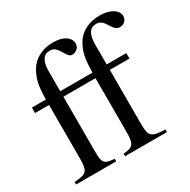

<svg xmlns="http://www.w3.org/2000/svg" viewBox="-154 -828 963 974"><g transform="rotate(-30 327.5 -341.5)"><path d="M187 -450V-566C187 -625 205 -655 243 -655C265 -655 278 -645 296 -616C312 -589 317 -580 334 -580C358 -580 376 -598 376 -621C376 -657 339 -683 279 -683C216 -683 164 -656 138 -611C112 -566 104 -530 103 -450H21V-418H103V-104C103 -31 92 -19 20 -15V0H255V-15C193 -20 187 -29 187 -104V-418H375V-104C375 -31 364 -19 307 -15V0H552V-15C470 -18 459 -28 459 -103V-418H574V-450H459V-566C459 -625 477 -655 515 -655C537 -655 550 -645 568 -616C584 -589 596 -580 613 -580C637 -580 655 -598 655 -621C655 -657 611 -683 551 -683C488 -683 436 -656 410 -611C384 -566 377 -530 376 -450Z"/></g></svg>

Font: XITS
Style: Regular
Weight: 400
Designer: MicroPress Inc., with final additions and corrections provided by Coen Hoffman, Elsevier (retired)
Version: Version 1.302